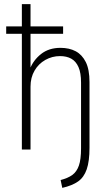

<svg xmlns="http://www.w3.org/2000/svg" viewBox="-20 -725 532 931"><path d="M282 186 274 148Q309 139 330.5 123.5Q352 108 362.5 78Q373 48 373 -6V-324Q373 -372 360.5 -400Q348 -428 325.5 -440.5Q303 -453 271 -453Q233 -453 200 -434.5Q167 -416 147.5 -382.5Q128 -349 128 -305V0H86V-561H10V-597H86V-705H128V-597H286V-561H128V-388H124Q141 -433 179 -463Q217 -493 273 -493Q316 -493 347 -476.5Q378 -460 396 -424Q414 -388 414 -327V-9Q414 57 400.5 96Q387 135 358.5 155Q330 175 282 186Z"/></svg>

Font: Nunito Sans 10pt Condensed ExtraLight
Style: Regular
Weight: 250
Width: 3
Designer: Vernon Adams
Foundry: Vernon Adams
Version: Version 3.101;gftools[0.9.27]